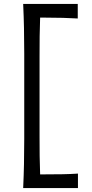

<svg xmlns="http://www.w3.org/2000/svg" viewBox="-20 -825 461 967"><path d="M96.7 122.1Q99.6 59.6 100.8 1.7Q102.1 -56.2 102.1 -125.5V-555.2Q102.1 -625.5 100.8 -683.6Q99.6 -741.7 96.7 -805.2H371.6V-731.9Q336.4 -733.9 297.1 -735.1Q257.8 -736.3 204.1 -736.3H182.1Q180.2 -689 179.7 -642.3Q179.2 -595.7 179.2 -542V-138.7Q179.2 -85.4 179.7 -39.6Q180.2 6.3 182.1 53.2H209.5Q254.4 53.2 294.9 52.5Q335.4 51.8 372.6 49.3V122.1Z"/></svg>

Font: Pinar-DS2-FD Regular
Style: Regular
Weight: 400
Designer: Amin Abedi
Version: Version 2.000